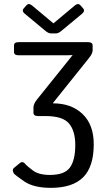

<svg xmlns="http://www.w3.org/2000/svg" viewBox="-20 -720 519 944"><path d="M102.5 -651.9Q85.4 -666 96.7 -678.7L109.9 -693.8Q121.1 -706.5 137.7 -692.9L242.2 -605.5H243.2L347.7 -692.9Q364.3 -706.5 375.5 -693.8L388.7 -678.7Q399.9 -666 382.8 -651.9L282.2 -568.4Q267.1 -555.7 254.9 -555.7H230.5Q218.3 -555.7 203.1 -568.4ZM47.9 132.3Q37.6 114.7 48.8 105.5L78.1 81.5Q92.8 69.3 108.4 90.8Q111.3 94.7 140.6 117.4Q169.9 140.1 225.1 140.1Q297.4 140.1 323.7 103.8Q350.1 67.4 350.1 -6.8Q350.1 -76.2 319.3 -112.8Q288.6 -149.4 203.1 -149.4H166.5Q144.5 -149.4 144.5 -166.5V-191.4Q144.5 -209 161.6 -230.5L336.4 -448.2V-449.2Q321.8 -448.2 307.1 -448.2H70.8Q48.8 -448.2 48.8 -465.3V-495.6Q48.8 -512.7 70.8 -512.7H413.6Q435.5 -512.7 435.5 -495.6V-472.7Q435.5 -457 417.5 -434.6L240.7 -213.9V-211.9Q331.1 -211.9 386 -159.4Q440.9 -106.9 440.9 -10.7Q440.9 99.6 388.9 151.6Q336.9 203.6 230 203.6Q145 203.6 98.4 171.4Q51.8 139.2 47.9 132.3Z"/></svg>

Font: Istok Web
Style: Regular
Weight: 400
Designer: Andrey V. Panov
Foundry: Andrey V. Panov
Version: Version 1.0.2g